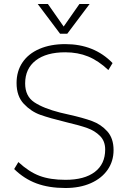

<svg xmlns="http://www.w3.org/2000/svg" viewBox="-20 -934 638 962"><path d="M51 -87 72 -122Q125 -73 178 -53Q231 -33 308 -33Q403 -33 455 -72.5Q507 -112 507 -185Q507 -227 481 -253Q455 -279 417 -292.5Q379 -306 315 -321Q229 -342 182.5 -358.5Q136 -375 99.5 -413.5Q63 -452 63 -518Q63 -577 92.5 -621Q122 -665 177.5 -689Q233 -713 307 -713Q452 -713 544 -618L523 -583Q473 -630 421.5 -651Q370 -672 307 -672Q212 -672 159 -631Q106 -590 106 -516Q106 -452 152 -421.5Q198 -391 281 -370L324 -360Q396 -344 441 -327.5Q486 -311 517.5 -276Q549 -241 549 -182Q549 -126 519 -83Q489 -40 434.5 -16Q380 8 308 8Q225 8 163 -15Q101 -38 51 -87ZM378 -914H429L317 -765H281L169 -914H220L299 -801Z"/></svg>

Font: wassup Sans
Style: Light
Weight: 200
Version: Version 2.001